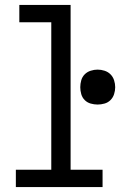

<svg xmlns="http://www.w3.org/2000/svg" viewBox="-20 -755 540 775"><path d="M44 0V-70H187V-665H58V-735H265V-70H394V0ZM374 -333Q360 -333 346 -337Q332 -341 322 -351Q312 -361 308 -375Q304 -389 304 -403Q304 -417 308 -431Q312 -445 322 -455Q332 -465 346 -469.5Q360 -474 374 -474Q388 -474 402 -469.5Q416 -465 426 -455Q436 -445 440.5 -431Q445 -417 445 -403Q445 -389 440.5 -375Q436 -361 426 -351Q416 -341 402 -337Q388 -333 374 -333Z"/></svg>

Font: Iosevka MaddieWtf
Style: Regular
Weight: 400
Monospace: yes
Designer: Belleve Invis
Foundry: Belleve Invis
Version: Version 31.3.0; ttfautohint (v1.8.3)